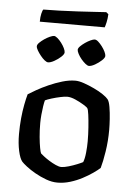

<svg xmlns="http://www.w3.org/2000/svg" viewBox="-57 -888 653 931"><g transform="rotate(5 269.0 -422.0)"><path d="M258 0Q231 0 202.5 -10.5Q174 -21 148.5 -35.5Q123 -50 104.5 -64.5Q86 -79 80 -86Q68 -100 60 -136.5Q52 -173 52 -218Q52 -258 55.5 -294.5Q59 -331 65 -362Q71 -393 77 -414Q91 -423 116.5 -437.5Q142 -452 173.5 -466Q205 -480 238.5 -490Q272 -500 302 -500Q320 -500 344.5 -491.5Q369 -483 394.5 -471Q420 -459 439 -446Q458 -433 465 -424Q473 -414 477.5 -387Q482 -360 484 -329.5Q486 -299 486 -277Q486 -222 478 -171Q470 -120 461 -89Q449 -78 427.5 -63Q406 -48 378.5 -33.5Q351 -19 320 -9.5Q289 0 258 0ZM270 -77Q284 -77 306 -83.5Q328 -90 347.5 -98Q367 -106 374 -110Q381 -127 384 -156.5Q387 -186 387 -212Q387 -245 384.5 -280Q382 -315 378.5 -341Q375 -367 371 -372Q368 -377 350 -388Q332 -399 309.5 -409Q287 -419 269 -419Q258 -419 236.5 -414.5Q215 -410 194 -403.5Q173 -397 163 -392Q160 -382 157 -362.5Q154 -343 152 -321Q150 -299 150 -280Q150 -244 153 -212.5Q156 -181 160 -160Q164 -139 167 -134Q170 -131 182 -121.5Q194 -112 210 -102Q226 -92 242.5 -84.5Q259 -77 270 -77ZM361 -577Q354 -577 343.5 -585.5Q333 -594 323 -606Q313 -618 306.5 -630.5Q300 -643 300 -650Q300 -658 309.5 -667.5Q319 -677 332 -686Q345 -695 358 -701Q371 -707 378 -707Q386 -707 395.5 -698.5Q405 -690 414.5 -677.5Q424 -665 430 -652.5Q436 -640 436 -632Q436 -623 422 -610Q408 -597 390.5 -587Q373 -577 361 -577ZM162 -577Q155 -577 145 -585Q135 -593 125 -605.5Q115 -618 108 -630Q101 -642 101 -650Q101 -658 110.5 -667.5Q120 -677 133 -686Q146 -695 159.5 -701Q173 -707 180 -707Q187 -707 197 -698.5Q207 -690 216.5 -677.5Q226 -665 232 -652.5Q238 -640 238 -632Q238 -623 224 -610Q210 -597 192 -587Q174 -577 162 -577ZM105 -770Q105 -793 109 -809.5Q113 -826 117 -830Q149 -830 193.5 -831.5Q238 -833 284 -835.5Q330 -838 367 -840.5Q404 -843 422 -844L433 -835Q432 -813 428 -795.5Q424 -778 421 -770Z"/></g></svg>

Font: Texturina 12pt Medium
Style: Regular
Weight: 500
Designer: Guillermo Torres Carreño
Foundry: Omnibus-Type
Version: Version 1.002